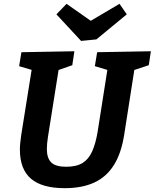

<svg xmlns="http://www.w3.org/2000/svg" viewBox="-20 -972 809 1004"><path d="M318 12Q200 12 142 -37.5Q84 -87 84 -190Q84 -207 86 -226Q88 -245 91 -266L148 -623L161 -602L80 -626L92 -699L369 -704L358 -631L272 -601L289 -623L231 -258Q228 -239 226.5 -223Q225 -207 225 -193Q225 -145 248 -122.5Q271 -100 326 -100Q380 -100 412 -120Q444 -140 462 -180.5Q480 -221 490 -280L544 -623L559 -601L476 -626L488 -699L769 -704L758 -631L667 -601L685 -623L630 -271Q615 -172 576 -109.5Q537 -47 473 -17.5Q409 12 318 12ZM605 -952 643 -897 484 -766 404 -758 275 -897 328 -952 499 -832 405 -834Z"/></svg>

Font: Bitter Thin
Style: Bold Italic
Weight: 700
Italic angle: -9°
Version: Version 3.021